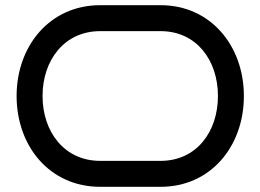

<svg xmlns="http://www.w3.org/2000/svg" viewBox="-20 -720 1004 740"><path d="M920 -350C920 -543 792 -700 599 -700H366C172 -700 44 -543 44 -350C44 -156 172 0 366 0H599C792 0 920 -156 920 -350ZM820 -350C820 -212 737 -100 599 -100H366C228 -100 144 -212 144 -350C144 -488 228 -600 366 -600H599C737 -600 820 -488 820 -350Z"/></svg>

Font: Bruno Ace
Style: Regular
Weight: 400
Designer: Astigmatic (AOETI)
Foundry: Astigmatic (AOETI)
Version: Version 1.000